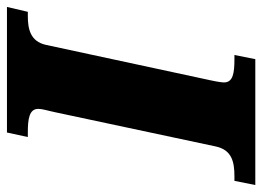

<svg xmlns="http://www.w3.org/2000/svg" viewBox="-145 -633 754 552"><g transform="rotate(90 232.0 -357.0)"><path d="M-24 0H337L350 -60H337C298 -60 269 -64 269 -90C269 -102 274 -116 279 -140L377 -600C387 -647 422 -654 463 -654H476L488 -714H126L114 -654H126C166 -654 193 -650 193 -624C193 -620 192 -609 187 -586L85 -112C75 -67 39 -60 2 -60H-10Z"/></g></svg>

Font: Noto Serif SemiCondensed Black
Style: Italic
Weight: 900
Width: 4
Italic angle: -12°
Designer: Monotype Design Team
Foundry: Monotype Imaging Inc.
Version: Version 2.014